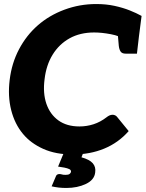

<svg xmlns="http://www.w3.org/2000/svg" viewBox="-20 -758 722 952"><path d="M341 8Q256 8 194 -20Q132 -48 94 -94Q53 -143 35.5 -212Q18 -281 28 -362Q38 -445 74.5 -514Q111 -583 167 -632Q224 -682 299.5 -710Q375 -738 457 -738Q506 -738 547.5 -729Q589 -720 623 -706.5Q657 -693 682 -679L669 -578L601 -561Q574 -580 529 -588.5Q484 -597 447 -597Q377 -597 325 -568Q273 -539 241 -487Q209 -435 201 -365Q192 -296 210 -243.5Q228 -191 269.5 -161Q311 -131 374 -131Q410 -131 444 -142Q478 -153 509 -177Q515 -182 522.5 -185.5Q530 -189 538 -189Q544 -189 550 -186.5Q556 -184 560 -179L618 -108Q567 -50 496.5 -21Q426 8 341 8ZM563 -600 669 -578 659 -492H603Q585 -492 578 -502.5Q571 -513 569 -531ZM309 174Q289 174 271.5 172Q254 170 236 166L256 119Q260 105 274 105Q282 105 287 107Q292 109 306 109Q319 109 325 104.5Q331 100 332 94Q333 85 323.5 80.5Q314 76 299 73Q284 70 268 68L300 -9H396L384 22Q424 33 440 51.5Q456 70 452 97Q448 134 406 154Q364 174 309 174Z"/></svg>

Font: Aleo Black
Style: Italic
Weight: 900
Italic angle: -7°
Designer: Alessio Laiso
Foundry: Alessio Laiso
Version: Version 2.001;gftools[0.9.29]